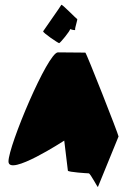

<svg xmlns="http://www.w3.org/2000/svg" viewBox="-20 -779 529 792"><path d="M15 -113C15 -49 245 -199 245 -199L260 -75C261 -69 340 -64 346 -64C353 -64 384 -2 384 -8L469 -216C469 -224 336 -562 332 -562C332 -562 261 -563 219 -563C177 -563 15 -178 15 -113ZM158 -650C156 -644 220 -601 224 -601C228 -601 271 -653 269 -659C269 -659 292 -651 290 -657C288 -663 302 -701 298 -701C295 -701 235 -764 233 -759C231 -754 158 -651 158 -650Z"/></svg>

Font: Ampere
Style: SCSuCnd
Weight: 400
Version: Version 1